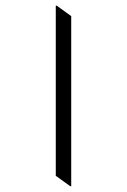

<svg xmlns="http://www.w3.org/2000/svg" viewBox="-20 -642 446 674"><path d="M230 11.7H226.6L175.8 -24.9V-622.1H179.2L230 -585.4Z"/></svg>

Font: Chattogram
Style: Regular
Weight: 400
Designer: Indian Type Foundry
Foundry: Monotype Imaging Inc.
Version: Version 1.01